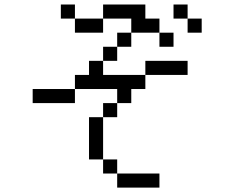

<svg xmlns="http://www.w3.org/2000/svg" viewBox="-20 -770 1040 852"><path d="M687.5 62.5V0H500V62.5ZM812.5 -437.5V-500H625V-437.5H437.5V-500H375V-437.5H312.5V-375H125V-312.5H312.5V-375H500V-312.5H437.5V-250H375V-62.5H437.5V0H500V-62.5H437.5V-250H500V-312.5H562.5V-375H625V-437.5ZM750 -562.5V-625H687.5V-562.5ZM875 -625V-687.5H812.5V-625ZM437.5 -500H500V-562.5H437.5ZM500 -562.5H562.5V-625H500ZM562.5 -625H687.5V-687.5H625V-750H437.5V-687.5H312.5V-625H437.5V-687.5H562.5ZM312.5 -687.5V-750H250V-687.5ZM812.5 -687.5V-750H750V-687.5Z"/></svg>

Font: Unifont
Style: Regular
Weight: 500
Version: Version 15.1.04